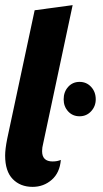

<svg xmlns="http://www.w3.org/2000/svg" viewBox="-28 -722 401 748"><path d="M21.5 -24.5C41.2 -4.2 67 6 99 6C127.7 6 152.5 -3.2 173.5 -21.5C194.5 -39.8 206.3 -65.7 209 -99C199.7 -95 189 -93 177 -93C149.7 -93 136 -106.3 136 -133C136 -142.3 137.3 -152 140 -162L255 -702L107 -682L0 -181C-5.3 -154.3 -8 -132.7 -8 -116C-8 -75.3 1.8 -44.8 21.5 -24.5ZM237.5 -288C249.2 -275.3 264 -269 282 -269C300 -269 315 -275.5 327 -288.5C339 -301.5 345 -317 345 -335C345 -354.3 339 -370.5 327 -383.5C315 -396.5 300 -403 282 -403C264 -403 249.2 -396.5 237.5 -383.5C225.8 -370.5 220 -354.3 220 -335C220 -316.3 225.8 -300.7 237.5 -288Z"/></svg>

Font: DonutKreme
Style: Regular
Weight: 400
Designer: Impallari Type
Foundry: Impallari Type
Version: Version 2.100